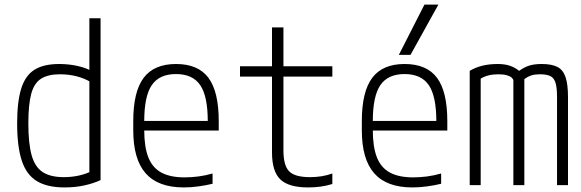

<svg xmlns="http://www.w3.org/2000/svg" viewBox="-20 -810 2540 840"><path d="M262 10Q187 10 141.5 -17.5Q96 -45 75.5 -106.5Q55 -168 55 -270Q55 -366 73 -423Q91 -480 131 -505Q171 -530 239 -530Q283 -530 323.5 -520.5Q364 -511 396 -491L379 -450Q348 -468 314 -476.5Q280 -485 242 -485Q190 -485 159.5 -465.5Q129 -446 116.5 -399Q104 -352 104 -270Q104 -182 118.5 -130.5Q133 -79 167 -57Q201 -35 259 -35Q295 -35 327.5 -42.5Q360 -50 386 -64L371 -34V-730H420V-22Q390 -8 350 1Q310 10 262 10Z M784 10Q672 10 617.5 -51.5Q563 -113 563 -240V-280Q563 -409 608.5 -469.5Q654 -530 750 -530Q847 -530 892 -469.5Q937 -409 937 -280V-239H587V-281H903L889 -265V-279Q889 -389 856 -437.5Q823 -486 750 -486Q677 -486 644 -437.5Q611 -389 611 -279V-241Q611 -167 629 -121.5Q647 -76 686 -55Q725 -34 787 -34Q817 -34 848 -38Q879 -42 910 -51V-6Q881 1 848 5.5Q815 10 784 10Z M1328 10Q1243 10 1206.5 -25Q1170 -60 1170 -143V-475H1030V-520H1170V-690H1220V-520H1434V-475H1220V-152Q1220 -86 1245 -60.5Q1270 -35 1336 -35Q1363 -35 1387.5 -39Q1412 -43 1434 -51V-5Q1408 3 1382 6.5Q1356 10 1328 10Z M1784 10Q1672 10 1617.5 -51.5Q1563 -113 1563 -240V-280Q1563 -409 1608.5 -469.5Q1654 -530 1750 -530Q1847 -530 1892 -469.5Q1937 -409 1937 -280V-239H1587V-281H1903L1889 -265V-279Q1889 -389 1856 -437.5Q1823 -486 1750 -486Q1677 -486 1644 -437.5Q1611 -389 1611 -279V-241Q1611 -167 1629 -121.5Q1647 -76 1686 -55Q1725 -34 1787 -34Q1817 -34 1848 -38Q1879 -42 1910 -51V-6Q1881 1 1848 5.5Q1815 10 1784 10ZM1776 -570H1725L1837 -790H1898Z M2035 0V-500Q2060 -515 2090 -522.5Q2120 -530 2158 -530Q2188 -530 2210.5 -522.5Q2233 -515 2251 -500Q2275 -517 2297 -523.5Q2319 -530 2350 -530Q2394 -530 2419 -517Q2444 -504 2454.5 -472Q2465 -440 2465 -385V0H2417V-385Q2417 -426 2410.5 -447.5Q2404 -469 2388 -477Q2372 -485 2342 -485Q2321 -485 2306 -480.5Q2291 -476 2274 -464V0H2226V-458Q2226 -463 2219.5 -469.5Q2213 -476 2198.5 -480.5Q2184 -485 2160 -485Q2114 -485 2083 -466V0Z"/></svg>

Font: M PLUS Code Latin Light
Style: Regular
Weight: 300
Designer: Coji Morishita
Foundry: UNDERFOREST DESIGN
Version: Version 1.002; ttfautohint (v1.8.3)